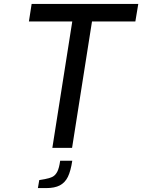

<svg xmlns="http://www.w3.org/2000/svg" viewBox="-20 -757 728 983"><path d="M350 -647H128L142 -737H688L673 -647H451L349 0H248ZM181 165 210 160Q236 155 250 147.5Q264 140 273.5 121.5Q283 103 288 66H350Q342 119 327.5 148.5Q313 178 286.5 192Q260 206 216 206H174Z"/></svg>

Font: Exo Medium
Style: Italic
Weight: 500
Italic angle: -9°
Designer: Natanael Gama
Foundry: Natanael Gama
Version: Version 1.500; ttfautohint (v1.6)